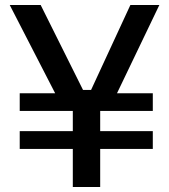

<svg xmlns="http://www.w3.org/2000/svg" viewBox="-20 -750 678 770"><path d="M381.8 0H272V-152.8H59.1V-224.1H272V-305.2H59.1V-376H201.2L19 -730H143.1L313 -389.2H345.2L502.9 -730H619.1L449.2 -376H592.8V-305.2H381.8V-224.1H592.8V-152.8H381.8Z"/></svg>

Font: Sora Medium
Style: Regular
Weight: 500
Designer: Jonathan Barnbrook, Julián Moncada
Foundry: Barnbrook Fonts
Version: Version 2.000